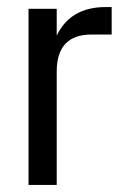

<svg xmlns="http://www.w3.org/2000/svg" viewBox="-20 -525 357 545"><path d="M61 0V-500H141V-424Q180 -505 280 -505H297V-427H240Q141 -427 141 -322V0Z"/></svg>

Font: TASA Orbiter Display
Style: Regular
Weight: 400
Designer: Weizhong Zhang
Version: Version 1.000;Glyphs 3.1.2 (3151)